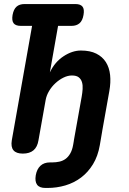

<svg xmlns="http://www.w3.org/2000/svg" viewBox="-20 -750 640 950"><path d="M82.7 -622Q57.4 -622 47.4 -634.9Q37.5 -647.9 42.2 -676Q47.3 -704.1 61.8 -717Q76.3 -730 101.6 -730H353.1Q378.4 -730 388.4 -717Q398.3 -704.1 393.2 -676Q388.5 -647.9 373.5 -634.9Q358.5 -622 334.2 -622ZM170.4 -56Q165 -22.5 145.7 -6.3Q126.4 10 92.9 10Q60.4 10 46.7 -6.3Q33 -22.5 38.4 -56L157.9 -730H286.4L226.7 -391.8Q251.1 -443.3 294.4 -471.6Q337.6 -500 380.4 -500Q426 -500 456.4 -484.7Q486.8 -469.5 503.8 -442.7Q520.8 -416 524.8 -379.2Q528.7 -342.5 521 -299.5L477.6 -56Q472.2 -22.5 452.9 -6.3Q433.6 10 400.1 10Q367.6 10 353.9 -6.3Q340.2 -22.5 345.6 -56L384 -270.7Q387.6 -290.4 388.8 -309.3Q390.1 -328.3 385.7 -343.1Q381.4 -358 369.9 -367.2Q358.5 -376.5 335.7 -376.5Q315.5 -376.5 294.2 -366.1Q272.9 -355.7 254.3 -338.5Q235.6 -321.3 222.8 -299.6Q209.9 -277.9 205.9 -255.3ZM156.9 117.3Q162.3 86.8 180.1 70.2Q197.8 53.6 227.6 53.6H237.7Q256.8 53.6 273.8 49.8Q290.7 46.1 304.1 36.4Q317.6 26.7 327.4 9.7Q337.3 -7.2 341.9 -33.2L353.6 -100.3H485.6L473.9 -31.8Q464.5 22.6 440.1 62.6Q415.6 102.6 381 128.6Q346.3 154.7 303.5 167.4Q260.7 180 215 180H204.9Q175.1 180 163.5 163.9Q151.8 147.8 156.9 117.3Z"/></svg>

Font: Maple Mono
Style: Italic
Weight: 400
Italic angle: -10°
Monospace: yes
Designer: subframe7536
Version: Version 7.300